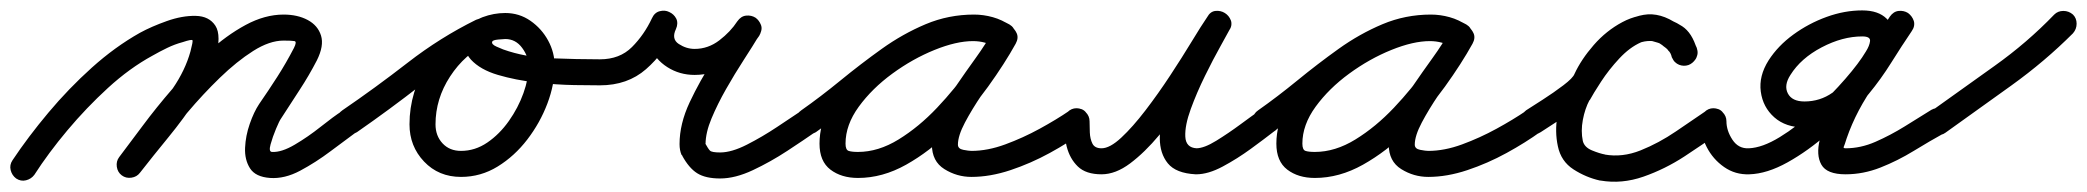

<svg xmlns="http://www.w3.org/2000/svg" viewBox="-45 -310 4011 369"><path d="M21 26Q15 34 5 36.5Q-5 39 -14 33Q-22 27 -24.5 17Q-27 7 -21 -2Q9 -47 48 -93.5Q87 -140 131.5 -180Q176 -220 224 -247Q246 -259 275.5 -269.5Q305 -280 331 -279.5Q357 -279 369 -260.5Q381 -242 369 -197Q358 -158 333 -120Q308 -82 278.5 -46Q249 -10 224 22Q224 22 224 22Q224 22 224 22Q218 30 207.5 31.5Q197 33 189 27Q181 21 179.5 10.5Q178 0 184 -8Q207 -38 235 -71.5Q263 -105 287 -140Q311 -175 321 -211Q326 -230 325 -232.5Q324 -235 306 -229Q291 -225 276.5 -218Q262 -211 248 -203Q204 -179 162.5 -141Q121 -103 84.5 -59.5Q48 -16 21 26Q21 26 21 26Q21 26 21 26ZM224 22Q218 30 207.5 31.5Q197 33 189 27Q181 21 179.5 10.5Q178 0 184 -8Q203 -33 229 -68Q255 -103 287 -140Q319 -177 354.5 -209.5Q390 -242 427 -262Q464 -282 500 -282Q527 -282 546.5 -271.5Q566 -261 572 -241.5Q578 -222 564 -194Q564 -194 564 -194Q564 -194 564 -194Q549 -165 531 -137.5Q513 -110 495 -82Q492 -78 485.5 -62.5Q479 -47 475 -32.5Q471 -18 478 -18Q496 -17 521.5 -32Q547 -47 571.5 -66.5Q596 -86 613 -97Q613 -97 613 -97Q613 -97 613 -97Q621 -103 631.5 -101.5Q642 -100 647 -91Q653 -83 651.5 -72.5Q650 -62 641 -57Q619 -41 590.5 -19.5Q562 2 532 18Q502 34 474 32Q446 30 435.5 13.5Q425 -3 426 -26Q427 -49 435 -72Q443 -95 453 -110Q471 -136 488 -162.5Q505 -189 520 -218Q520 -218 520 -218Q520 -218 520 -218Q526 -230 521 -231Q516 -232 500 -232Q473 -232 441.5 -212Q410 -192 377.5 -160.5Q345 -129 315 -93.5Q285 -58 261.5 -27Q238 4 224 22Q224 22 224 22Q224 22 224 22Z M606 -63Q601 -71 602.5 -81.5Q604 -92 613 -98Q676 -141 738.5 -189.5Q801 -238 870 -272Q882 -277 890.5 -273Q899 -269 903 -260Q908 -251 905.5 -241.5Q903 -232 892 -227Q848 -206 820 -163Q792 -120 792 -71Q792 -49 805.5 -34.5Q819 -20 841 -20Q868 -20 891.5 -36Q915 -52 933 -77.5Q951 -103 961 -131Q971 -159 971 -183Q971 -201 958.5 -218Q946 -235 926 -235Q923 -235 912.5 -234Q902 -233 901 -230Q901 -230 901 -230Q901 -230 901 -230Q899 -225 909 -220.5Q919 -216 922 -215Q964 -200 1014 -198Q1064 -196 1108 -196Q1118 -196 1125.5 -188.5Q1133 -181 1133 -171Q1133 -161 1125.5 -153.5Q1118 -146 1108 -146Q1093 -146 1059 -146.5Q1025 -147 985.5 -151.5Q946 -156 912 -166Q878 -176 860 -195.5Q842 -215 853 -246Q853 -246 853 -246Q853 -246 853 -246Q861 -269 882.5 -277Q904 -285 926 -285Q953 -285 974.5 -270Q996 -255 1008.5 -232Q1021 -209 1021 -183Q1021 -148 1007 -111Q993 -74 968.5 -42Q944 -10 911.5 10Q879 30 841 30Q798 30 770 0.5Q742 -29 742 -71Q742 -134 778 -190Q814 -246 871 -272Q882 -277 891 -273Q900 -269 904 -260Q908 -252 905.5 -242Q903 -232 892 -227Q825 -194 764 -146.5Q703 -99 641 -56Q633 -51 622.5 -52.5Q612 -54 606 -63Z M1108 -146Q1098 -146 1090.5 -153.5Q1083 -161 1083 -171Q1083 -181 1090.5 -188.5Q1098 -196 1108 -196Q1146 -196 1169.5 -219.5Q1193 -243 1208 -275Q1214 -286 1223.5 -288.5Q1233 -291 1241 -287Q1250 -283 1254.5 -274.5Q1259 -266 1254 -254Q1245 -235 1259.5 -225.5Q1274 -216 1290 -216Q1316 -216 1337.5 -232.5Q1359 -249 1372 -269Q1379 -279 1389 -280Q1399 -281 1407 -276Q1414 -271 1417.5 -262Q1421 -253 1414 -242Q1402 -222 1384.5 -195Q1367 -168 1350.5 -139Q1334 -110 1322.5 -82.5Q1311 -55 1311 -33Q1311 -32 1311 -34Q1311 -34 1310 -34Q1310 -35 1310 -35Q1316 -24 1319.5 -20.5Q1323 -17 1339 -17Q1361 -17 1390.5 -32Q1420 -47 1448.5 -66Q1477 -85 1495 -97Q1495 -97 1495 -97Q1495 -97 1495 -97Q1503 -103 1513.5 -101.5Q1524 -100 1529 -91Q1535 -83 1533.5 -72.5Q1532 -62 1523 -57Q1500 -41 1468 -20Q1436 1 1402 17Q1368 33 1339 33Q1311 33 1295 23Q1279 13 1266 -11Q1266 -11 1266 -12Q1265 -12 1265 -12Q1261 -21 1261 -33Q1261 -72 1280.5 -113.5Q1300 -155 1326 -195Q1352 -235 1372 -268Q1378 -278 1388 -279Q1398 -280 1406 -275Q1414 -269 1417 -260Q1420 -251 1414 -241Q1393 -210 1360.5 -188Q1328 -166 1290 -166Q1261 -166 1237.5 -181Q1214 -196 1204.5 -220.5Q1195 -245 1208 -275Q1213 -286 1223 -288.5Q1233 -291 1241 -287Q1250 -283 1254.5 -274Q1259 -265 1254 -254Q1232 -208 1196.5 -177Q1161 -146 1108 -146Q1108 -146 1108 -146Q1108 -146 1108 -146Z M1488 -63Q1483 -71 1484.5 -81.5Q1486 -92 1495 -98Q1532 -124 1570.5 -155.5Q1609 -187 1649.5 -216Q1690 -245 1734 -263.5Q1778 -282 1827 -282Q1845 -282 1863 -277Q1881 -272 1897 -261Q1906 -254 1907 -244.5Q1908 -235 1903 -227Q1898 -220 1889 -216.5Q1880 -213 1869 -219Q1849 -231 1825 -231Q1793 -231 1751 -214Q1709 -197 1670 -168.5Q1631 -140 1605.5 -105Q1580 -70 1580 -34Q1580 -22 1586 -20Q1592 -18 1604 -18Q1643 -18 1682 -42Q1721 -66 1756 -103Q1791 -140 1818.5 -179.5Q1846 -219 1863 -250Q1869 -261 1879 -262.5Q1889 -264 1897 -260Q1905 -255 1909 -246Q1913 -237 1907 -226Q1897 -208 1879 -182Q1861 -156 1842 -128Q1823 -100 1809.5 -74.5Q1796 -49 1796 -32Q1796 -24 1806.5 -22Q1817 -20 1822 -20Q1853 -20 1887 -32.5Q1921 -45 1953 -62.5Q1985 -80 2010 -97Q2010 -97 2010 -97Q2010 -97 2010 -97Q2018 -103 2028.5 -101.5Q2039 -100 2044 -91Q2050 -83 2048.5 -72.5Q2047 -62 2038 -57Q2009 -36 1972.5 -16Q1936 4 1897 17Q1858 30 1822 30Q1794 30 1770 15Q1746 0 1746 -32Q1746 -58 1759 -86.5Q1772 -115 1791.5 -143.5Q1811 -172 1830.5 -199Q1850 -226 1863 -250Q1869 -261 1879 -262.5Q1889 -264 1897 -260Q1905 -255 1909 -246Q1913 -237 1907 -226Q1886 -188 1854 -143.5Q1822 -99 1782 -59Q1742 -19 1696.5 6.5Q1651 32 1604 32Q1572 32 1551 16Q1530 0 1530 -34Q1530 -71 1549.5 -107Q1569 -143 1601 -174.5Q1633 -206 1672 -230Q1711 -254 1751 -267.5Q1791 -281 1825 -281Q1863 -281 1895 -263Q1905 -257 1905.5 -247Q1906 -237 1901 -229Q1896 -221 1886.5 -217.5Q1877 -214 1867 -221Q1859 -227 1848 -229.5Q1837 -232 1827 -232Q1784 -232 1744 -213.5Q1704 -195 1666 -167Q1628 -139 1592.5 -109.5Q1557 -80 1523 -56Q1515 -51 1504.5 -52.5Q1494 -54 1488 -63Z M1999 -77Q1999 -87 2006.5 -94.5Q2014 -102 2024 -102Q2034 -102 2041.5 -94.5Q2049 -87 2049 -77Q2049 -68 2049.5 -55.5Q2050 -43 2054.5 -34Q2059 -25 2072 -25Q2088 -25 2110 -45.5Q2132 -66 2156.5 -98Q2181 -130 2204 -165Q2227 -200 2245.5 -230.5Q2264 -261 2275 -277Q2281 -288 2291 -289Q2301 -290 2309 -285Q2317 -280 2320.5 -271Q2324 -262 2317 -251Q2314 -245 2300.5 -221Q2287 -197 2271 -164.5Q2255 -132 2243.5 -100.5Q2232 -69 2233 -47.5Q2234 -26 2255 -25Q2255 -25 2255 -25Q2254 -25 2254 -25Q2269 -25 2292.5 -39.5Q2316 -54 2339 -71Q2362 -88 2375 -97Q2375 -97 2375 -97Q2375 -97 2375 -97Q2383 -103 2393.5 -101.5Q2404 -100 2409 -91Q2415 -83 2413.5 -72.5Q2412 -62 2403 -57Q2385 -43 2359 -24Q2333 -5 2305 10Q2277 25 2254 25Q2254 25 2253 25Q2253 25 2253 25Q2215 23 2199.5 4Q2184 -15 2184 -44.5Q2184 -74 2195 -108.5Q2206 -143 2221.5 -176.5Q2237 -210 2251.5 -236.5Q2266 -263 2275 -277Q2281 -287 2291 -288.5Q2301 -290 2309 -285Q2317 -280 2320.5 -270.5Q2324 -261 2317 -251Q2303 -228 2282.5 -194Q2262 -160 2236.5 -122Q2211 -84 2183 -50.5Q2155 -17 2127 4Q2099 25 2072 25Q2042 25 2026.5 10Q2011 -5 2005 -28.5Q1999 -52 1999 -77Q1999 -77 1999 -77Q1999 -77 1999 -77Z M2366 -63Q2361 -71 2362.5 -81.5Q2364 -92 2373 -98Q2410 -124 2448.5 -155.5Q2487 -187 2527.5 -216Q2568 -245 2612 -263.5Q2656 -282 2705 -282Q2723 -282 2741 -277Q2759 -272 2775 -261Q2784 -254 2785 -244.5Q2786 -235 2781 -227Q2776 -220 2767 -216.5Q2758 -213 2747 -219Q2727 -231 2703 -231Q2671 -231 2629 -214Q2587 -197 2548 -168.5Q2509 -140 2483.5 -105Q2458 -70 2458 -34Q2458 -22 2464 -20Q2470 -18 2482 -18Q2521 -18 2560 -42Q2599 -66 2634 -103Q2669 -140 2696.5 -179.5Q2724 -219 2741 -250Q2747 -261 2757 -262.5Q2767 -264 2775 -260Q2783 -255 2787 -246Q2791 -237 2785 -226Q2775 -208 2757 -182Q2739 -156 2720 -128Q2701 -100 2687.5 -74.5Q2674 -49 2674 -32Q2674 -24 2684.5 -22Q2695 -20 2700 -20Q2731 -20 2765 -32.5Q2799 -45 2831 -62.5Q2863 -80 2888 -97Q2888 -97 2888 -97Q2888 -97 2888 -97Q2896 -103 2906.5 -101.5Q2917 -100 2922 -91Q2928 -83 2926.5 -72.5Q2925 -62 2916 -57Q2887 -36 2850.5 -16Q2814 4 2775 17Q2736 30 2700 30Q2672 30 2648 15Q2624 0 2624 -32Q2624 -58 2637 -86.5Q2650 -115 2669.5 -143.5Q2689 -172 2708.5 -199Q2728 -226 2741 -250Q2747 -261 2757 -262.5Q2767 -264 2775 -260Q2783 -255 2787 -246Q2791 -237 2785 -226Q2764 -188 2732 -143.5Q2700 -99 2660 -59Q2620 -19 2574.5 6.5Q2529 32 2482 32Q2450 32 2429 16Q2408 0 2408 -34Q2408 -71 2427.5 -107Q2447 -143 2479 -174.5Q2511 -206 2550 -230Q2589 -254 2629 -267.5Q2669 -281 2703 -281Q2741 -281 2773 -263Q2783 -257 2783.5 -247Q2784 -237 2779 -229Q2774 -221 2764.5 -217.5Q2755 -214 2745 -221Q2737 -227 2726 -229.5Q2715 -232 2705 -232Q2662 -232 2622 -213.5Q2582 -195 2544 -167Q2506 -139 2470.5 -109.5Q2435 -80 2401 -56Q2393 -51 2382.5 -52.5Q2372 -54 2366 -63Z M2916 -56Q2907 -50 2897 -52.5Q2887 -55 2881 -63Q2875 -72 2877.5 -82Q2880 -92 2888 -98Q2899 -105 2920 -118.5Q2941 -132 2959.5 -146Q2978 -160 2981 -168Q2994 -196 3018 -223.5Q3042 -251 3073 -267.5Q3104 -284 3136 -281Q3137 -281 3139 -280Q3141 -280 3141 -280Q3169 -272 3188 -259.5Q3207 -247 3216 -216Q3219 -204 3213.5 -196Q3208 -188 3200 -185Q3191 -182 3182 -185.5Q3173 -189 3168 -200Q3166 -209 3161 -213Q3161 -213 3162 -213Q3162 -212 3162 -212Q3160 -215 3157 -217.5Q3154 -220 3151 -222Q3151 -222 3151 -222Q3150 -223 3150 -223Q3130 -238 3108.5 -228.5Q3087 -219 3067 -197.5Q3047 -176 3032 -153Q3017 -130 3010 -117Q3010 -117 3010 -118Q3010 -118 3010 -118Q3001 -101 2997 -79.5Q2993 -58 2997 -39Q3000 -27 3014.5 -21Q3029 -15 3040 -13Q3040 -13 3040 -13Q3039 -13 3039 -13Q3073 -7 3108 -21Q3143 -35 3176 -57.5Q3209 -80 3234 -97Q3242 -103 3252.5 -101.5Q3263 -100 3268 -91Q3274 -83 3272.5 -72.5Q3271 -62 3262 -57Q3230 -34 3192.5 -9.5Q3155 15 3113.5 29.5Q3072 44 3031 37Q3031 37 3030 37Q3030 37 3030 37Q3003 31 2979 15.5Q2955 0 2949 -29Q2943 -57 2948 -87Q2953 -117 2966 -142Q2966 -142 2966 -142Q2966 -142 2966 -143Q2981 -167 3003.5 -197.5Q3026 -228 3054 -252Q3082 -276 3114 -281.5Q3146 -287 3180 -263Q3180 -263 3179 -264Q3179 -264 3179 -264Q3184 -260 3188.5 -256Q3193 -252 3198 -248Q3198 -248 3198 -247Q3199 -247 3199 -247Q3209 -235 3216 -218Q3220 -206 3214 -198Q3208 -190 3199 -187Q3190 -184 3180.5 -187Q3171 -190 3168 -202Q3163 -220 3152.5 -224Q3142 -228 3127 -232Q3127 -232 3129 -232Q3132 -231 3132 -231Q3110 -233 3089 -219.5Q3068 -206 3051.5 -185.5Q3035 -165 3027 -148Q3019 -131 2998.5 -113.5Q2978 -96 2954.5 -81Q2931 -66 2916 -56Q2916 -56 2916 -56Q2916 -56 2916 -56Z M3223 -77Q3223 -87 3230.5 -94.5Q3238 -102 3248 -102Q3258 -102 3265.5 -94.5Q3273 -87 3273 -77Q3273 -59 3284.5 -41.5Q3296 -24 3316 -25Q3342 -26 3375.5 -46.5Q3409 -67 3442 -97.5Q3475 -128 3501.5 -158.5Q3528 -189 3541 -211Q3548 -222 3549 -231Q3550 -240 3534 -240Q3496 -240 3456 -219Q3416 -198 3396 -166Q3383 -146 3391 -130.5Q3399 -115 3423 -115Q3453 -115 3477 -132Q3501 -149 3520.5 -175Q3540 -201 3556.5 -228.5Q3573 -256 3588 -278Q3594 -288 3604 -289Q3614 -290 3622 -285Q3630 -279 3633 -270Q3636 -261 3629 -250Q3597 -201 3560 -150Q3523 -99 3504 -44Q3500 -31 3498.5 -28Q3497 -25 3502 -25Q3531 -25 3559.5 -37.5Q3588 -50 3615.5 -67Q3643 -84 3667 -99Q3676 -104 3686 -101.5Q3696 -99 3702 -90Q3707 -81 3704.5 -71Q3702 -61 3693 -55Q3664 -39 3633 -20Q3602 -1 3569 12Q3536 25 3502 25Q3466 25 3455.5 6.5Q3445 -12 3452.5 -42Q3460 -72 3478.5 -107Q3497 -142 3519 -176.5Q3541 -211 3560 -238Q3579 -265 3587 -278Q3594 -288 3604 -289Q3614 -290 3622 -284Q3630 -279 3633 -269.5Q3636 -260 3629 -250Q3610 -222 3590 -190Q3570 -158 3546.5 -129.5Q3523 -101 3493 -83Q3463 -65 3423 -65Q3387 -65 3365 -84.5Q3343 -104 3339 -134Q3335 -164 3354 -194Q3372 -222 3401.5 -243.5Q3431 -265 3465.5 -277.5Q3500 -290 3534 -290Q3565 -290 3581 -274Q3597 -258 3597.5 -233.5Q3598 -209 3584 -185Q3567 -158 3536.5 -122.5Q3506 -87 3468 -53.5Q3430 -20 3390.5 2Q3351 24 3317 25Q3290 26 3268.5 11Q3247 -4 3235 -27.5Q3223 -51 3223 -77Q3223 -77 3223 -77Q3223 -77 3223 -77Z M3660 -61Q3654 -70 3655.5 -80Q3657 -90 3666 -96Q3726 -139 3788.5 -183.5Q3851 -228 3903 -282Q3903 -282 3903 -282Q3903 -282 3903 -282Q3910 -289 3920.5 -289Q3931 -289 3939 -282Q3946 -275 3946 -264.5Q3946 -254 3939 -246Q3885 -192 3821 -146Q3757 -100 3694 -55Q3686 -49 3676 -51Q3666 -53 3660 -61Z"/></svg>

Font: FRB American Cursive Semibold
Style: Italic
Weight: 600
Italic angle: -25°
Version: Version 2.0;Modular Font Editor K font №1